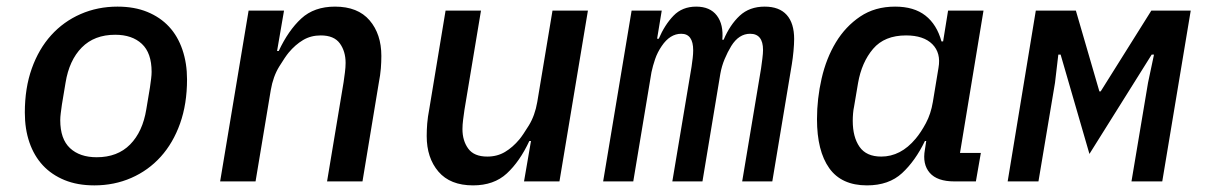

<svg xmlns="http://www.w3.org/2000/svg" viewBox="-20 -548 3640 580"><path d="M265 12Q214 12 175 -4Q136 -20 109.5 -48.5Q83 -77 69 -117.5Q55 -158 55 -208Q55 -282 76 -341Q97 -400 134.5 -441.5Q172 -483 223.5 -505.5Q275 -528 335 -528Q386 -528 425 -512Q464 -496 490.5 -467.5Q517 -439 531 -398Q545 -357 545 -308Q545 -234 524 -175Q503 -116 465.5 -74.5Q428 -33 376.5 -10.5Q325 12 265 12ZM272 -73Q335 -73 373 -111.5Q411 -150 422 -218L433 -284Q435 -298 436.5 -310Q438 -322 438 -331Q438 -388 408.5 -415.5Q379 -443 328 -443Q265 -443 227 -404.5Q189 -366 178 -298L167 -232Q165 -218 163.5 -206Q162 -194 162 -185Q162 -128 191.5 -100.5Q221 -73 272 -73Z M645 0 731 -516H838L817 -394H822Q851 -456 890 -492Q929 -528 992 -528Q1061 -528 1096.5 -486.5Q1132 -445 1132 -379Q1132 -361 1130.5 -341.5Q1129 -322 1124 -296L1075 0H968L1018 -300Q1020 -314 1022 -329.5Q1024 -345 1024 -358Q1024 -393 1006.5 -417Q989 -441 949 -441Q919 -441 895.5 -427Q872 -413 852 -389Q842 -377 823.5 -347Q805 -317 798 -276L752 0Z M1584 -122H1579Q1550 -60 1511 -24Q1472 12 1409 12Q1340 12 1304.5 -29.5Q1269 -71 1269 -137Q1269 -155 1270.5 -174.5Q1272 -194 1277 -220L1326 -516H1433L1383 -216Q1381 -202 1379 -186.5Q1377 -171 1377 -158Q1377 -123 1394.5 -99Q1412 -75 1452 -75Q1482 -75 1505.5 -89Q1529 -103 1549 -127Q1559 -139 1577.5 -169Q1596 -199 1603 -240L1649 -516H1756L1670 0H1563Z M1802 0 1888 -516H1979L1965 -431H1970Q1988 -473 2014.5 -500.5Q2041 -528 2083 -528Q2125 -528 2145.5 -501Q2166 -474 2162 -428H2166Q2185 -473 2214.5 -500.5Q2244 -528 2290 -528Q2334 -528 2356.5 -503Q2379 -478 2379 -430Q2379 -415 2377 -393.5Q2375 -372 2372 -354L2313 0H2222L2279 -341Q2281 -355 2283 -371Q2285 -387 2285 -397Q2285 -446 2246 -446Q2212 -446 2189 -409Q2178 -391 2169 -369.5Q2160 -348 2156 -325L2102 0H2011L2069 -346Q2071 -360 2072.5 -372.5Q2074 -385 2074 -396Q2074 -446 2038 -446Q2004 -446 1979 -409Q1966 -390 1959 -369.5Q1952 -349 1948 -330L1893 0Z M2599 12Q2522 12 2485 -40Q2448 -92 2448 -188Q2448 -250 2462 -311Q2476 -372 2505 -420Q2534 -468 2578.5 -498Q2623 -528 2684 -528Q2741 -528 2775.5 -501Q2810 -474 2824 -423H2829L2844 -516H2951L2880 -86H2943L2928 0H2863Q2811 0 2788.5 -26Q2766 -52 2774 -96L2778 -122H2774Q2745 -62 2705 -25Q2665 12 2599 12ZM2642 -75Q2701 -75 2746 -129Q2762 -148 2777 -176Q2792 -204 2798 -240L2815 -343Q2823 -388 2796.5 -414.5Q2770 -441 2717 -441Q2652 -441 2617.5 -400.5Q2583 -360 2572 -297L2560 -226Q2558 -217 2557 -205.5Q2556 -194 2556 -183Q2556 -134 2576.5 -104.5Q2597 -75 2642 -75Z M3109 -516H3230L3301 -272H3305L3458 -516H3577L3491 0H3398L3448 -298L3466 -383H3459L3271 -83L3184 -383H3177L3167 -298L3117 0H3024Z"/></svg>

Font: IBM Plex Mono Medium
Style: Italic
Weight: 500
Italic angle: -9°
Monospace: yes
Designer: Mike Abbink, Paul van der Laan, Pieter van Rosmalen
Foundry: Bold Monday
Version: Version 2.3